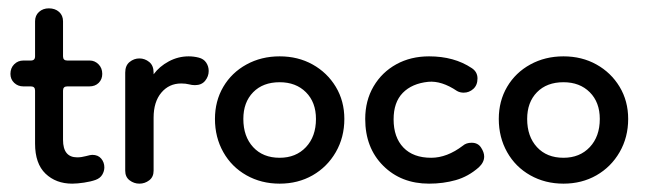

<svg xmlns="http://www.w3.org/2000/svg" viewBox="-20 -430 1545 460"><path d="M153 10Q114 10 89 -14Q64 -38 64 -86V-213Q64 -223 54 -223H36Q23 -223 14 -231.5Q5 -240 5 -253Q5 -267 14 -276Q23 -285 36 -285H54Q64 -285 64 -295V-379Q64 -393 73.5 -401.5Q83 -410 97 -410Q112 -410 121.5 -401.5Q131 -393 131 -379V-295Q131 -285 141 -285H195Q207 -285 216 -276Q225 -267 225 -253Q225 -240 216.5 -231.5Q208 -223 194 -223H141Q131 -223 131 -213V-95Q131 -53 165 -53Q175 -53 186 -56Q197 -59 201 -59Q215 -59 222.5 -50Q230 -41 230 -29Q230 -20 225 -11.5Q220 -3 209 1Q198 5 181.5 7.5Q165 10 153 10Z M348 -148V-21Q348 -6 337.5 2Q327 10 314 10Q301 10 290.5 2Q280 -6 280 -21V-256Q280 -273 290.5 -281.5Q301 -290 314 -290Q327 -290 337.5 -281.5Q348 -273 348 -256V-252Q362 -271 384.5 -283Q407 -295 432 -295Q444 -295 456 -292Q468 -289 474 -280Q480 -271 480 -260Q480 -247 471.5 -236.5Q463 -226 447 -226Q440 -226 432.5 -228Q425 -230 414 -230Q385 -230 366.5 -208Q348 -186 348 -148Z M650 10Q606 10 570.5 -10Q535 -30 515 -65.5Q495 -101 495 -145Q495 -188 515 -222Q535 -256 570.5 -275.5Q606 -295 650 -295Q694 -295 729 -275.5Q764 -256 784.5 -222Q805 -188 805 -145Q805 -101 784.5 -65.5Q764 -30 729 -10Q694 10 650 10ZM650 -52Q689 -52 713 -77.5Q737 -103 737 -145Q737 -185 713 -209Q689 -233 650 -233Q610 -233 586.5 -209Q563 -185 563 -145Q563 -103 586.5 -77.5Q610 -52 650 -52Z M1008 10Q941 10 898 -33Q855 -76 855 -145Q855 -189 875 -223Q895 -257 929.5 -276Q964 -295 1008 -295Q1068 -295 1110 -267Q1124 -258 1124 -242Q1124 -226 1114 -217Q1104 -208 1091 -208Q1082 -208 1075 -212Q1038 -237 1006 -234Q967 -230 945 -207.5Q923 -185 923 -144Q923 -101 946.5 -76.5Q970 -52 1013 -52Q1051 -52 1089 -81Q1097 -88 1110 -88Q1125 -88 1132.5 -76.5Q1140 -65 1140 -55Q1140 -41 1127 -29Q1102 -7 1072 1.5Q1042 10 1008 10Z M1330 10Q1286 10 1250.5 -10Q1215 -30 1195 -65.5Q1175 -101 1175 -145Q1175 -188 1195 -222Q1215 -256 1250.5 -275.5Q1286 -295 1330 -295Q1374 -295 1409 -275.5Q1444 -256 1464.5 -222Q1485 -188 1485 -145Q1485 -101 1464.5 -65.5Q1444 -30 1409 -10Q1374 10 1330 10ZM1330 -52Q1369 -52 1393 -77.5Q1417 -103 1417 -145Q1417 -185 1393 -209Q1369 -233 1330 -233Q1290 -233 1266.5 -209Q1243 -185 1243 -145Q1243 -103 1266.5 -77.5Q1290 -52 1330 -52Z"/></svg>

Font: Dongle
Style: Regular
Weight: 400
Designer: Yanghee Ryu
Foundry: Yanghee Ryu
Version: Version 2.000